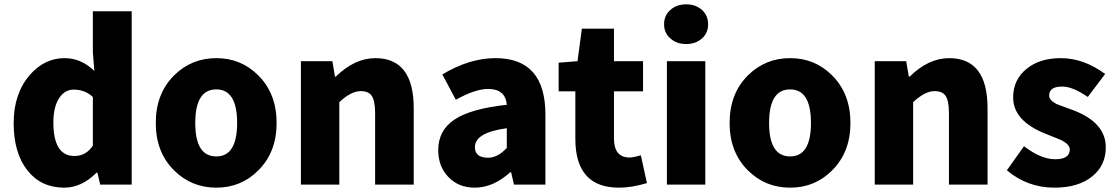

<svg xmlns="http://www.w3.org/2000/svg" viewBox="-20 -851 5148 885"><path d="M106 -66Q43 -146 43 -284Q43 -418 116 -504Q184 -583 278 -583Q354 -583 415 -524L408 -609V-799H587V0H442L429 -55H425Q356 14 276 14Q169 14 106 -66ZM408 -180V-404Q371 -438 320 -438Q280 -438 255 -402Q226 -361 226 -287Q226 -132 323 -132Q377 -132 408 -180Z M783 -65Q698 -149 698 -284Q698 -420 783 -504Q863 -583 977 -583Q1091 -583 1170 -504Q1255 -420 1255 -284Q1255 -149 1170 -65Q1091 14 977 14Q863 14 783 -65ZM1073 -284Q1073 -439 977 -439Q880 -439 880 -284Q880 -130 977 -130Q1073 -130 1073 -284Z M1367 -569H1512L1524 -498H1528Q1615 -583 1710 -583Q1887 -583 1887 -352V0H1709V-330Q1709 -387 1693 -410Q1678 -431 1643 -431Q1598 -431 1544 -380V0H1367Z M2045 -37Q2000 -85 2000 -159Q2000 -250 2075 -300Q2150 -350 2316 -368Q2310 -441 2230 -441Q2170 -441 2081 -391L2019 -508Q2144 -583 2264 -583Q2494 -583 2494 -323V0H2349L2336 -57H2332Q2253 14 2169 14Q2092 14 2045 -37ZM2316 -169V-260Q2169 -240 2169 -173Q2169 -124 2230 -124Q2274 -124 2316 -169Z M2632 -211V-430H2555V-562L2642 -569L2662 -719H2810V-569H2944V-430H2810V-213Q2810 -125 2882 -125Q2899 -125 2934 -135L2962 -7Q2892 14 2833 14Q2632 14 2632 -211Z M3054 -569H3231V0H3054ZM3070 -674Q3041 -699 3041 -739Q3041 -780 3070 -805Q3098 -831 3143 -831Q3187 -831 3216 -805Q3244 -779 3244 -739Q3244 -699 3216 -674Q3187 -648 3143 -648Q3098 -648 3070 -674Z M3428 -65Q3343 -149 3343 -284Q3343 -420 3428 -504Q3508 -583 3622 -583Q3736 -583 3815 -504Q3900 -420 3900 -284Q3900 -149 3815 -65Q3736 14 3622 14Q3508 14 3428 -65ZM3718 -284Q3718 -439 3622 -439Q3525 -439 3525 -284Q3525 -130 3622 -130Q3718 -130 3718 -284Z M4012 -569H4157L4169 -498H4173Q4260 -583 4355 -583Q4532 -583 4532 -352V0H4354V-330Q4354 -387 4338 -410Q4323 -431 4288 -431Q4243 -431 4189 -380V0H4012Z M4621 -66 4700 -177Q4778 -117 4844 -117Q4911 -117 4911 -162Q4911 -184 4876 -203Q4866 -208 4798 -235Q4650 -294 4650 -402Q4650 -483 4711 -533Q4771 -583 4870 -583Q4975 -583 5074 -510L4994 -404Q4925 -452 4876 -452Q4816 -452 4816 -411Q4816 -389 4849 -372Q4860 -367 4927 -343Q5077 -286 5077 -172Q5077 -90 5017 -40Q4953 14 4840 14Q4716 14 4621 -66Z"/></svg>

Font: Source Han Sans CN Heavy
Style: Bold
Weight: 900
Designer: Ryoko NISHIZUKA (kana & ideographs); Paul D. Hunt (Latin, Greek & Cyrillic); Wenlong ZHANG (bopomofo); Sandoll Communica
Foundry: Adobe Systems Incorporated
Version: Version 1.000;PS 1;hotconv 1.0.78;makeotf.lib2.5.61930